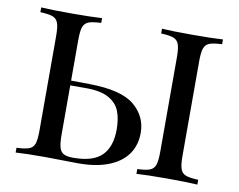

<svg xmlns="http://www.w3.org/2000/svg" viewBox="-70 -700 984 792"><g transform="rotate(10 422.5 -304.0)"><path d="M535.6 -168.9Q535.6 -117.7 509 -79.8Q482.4 -42 430.4 -21.5Q378.4 -1 304.7 -1L265.6 -1.5Q180.7 -2.9 163.6 -2.9Q83.5 -2.9 41.5 0V-20Q77.6 -21.5 94 -27.6Q110.4 -33.7 116.5 -50.8Q122.6 -67.9 122.6 -106V-502Q122.6 -539.6 116.5 -556.6Q110.4 -573.7 94 -580.1Q77.6 -586.4 41.5 -587.9V-607.9Q83 -605 169.4 -605Q250.5 -605 296.4 -607.9V-587.9Q260.3 -586.4 243.9 -580.1Q227.5 -573.7 221.4 -556.6Q215.3 -539.6 215.3 -502V-332L292.5 -331.1Q426.3 -329.6 481 -283.9Q535.6 -238.3 535.6 -168.9ZM721.7 -502V-106Q721.7 -68.4 727.8 -51.3Q733.9 -34.2 750.2 -27.8Q766.6 -21.5 802.7 -20V0Q755.9 -2.9 675.3 -2.9Q589.8 -2.9 547.4 0V-20Q583.5 -21.5 599.9 -27.8Q616.2 -34.2 622.3 -51.3Q628.4 -68.4 628.4 -106V-502Q628.4 -539.6 622.3 -556.6Q616.2 -573.7 599.9 -580.1Q583.5 -586.4 547.4 -587.9V-607.9Q589.8 -605 675.3 -605Q755.9 -605 802.7 -607.9V-587.9Q766.6 -586.4 750.2 -580.1Q733.9 -573.7 727.8 -556.6Q721.7 -539.6 721.7 -502ZM435.5 -166Q435.5 -210.9 422.9 -242.7Q410.2 -274.4 376.5 -293.2Q342.8 -312 282.7 -312H215.3V-106Q215.3 -70.3 220.5 -52.2Q225.6 -34.2 239 -27.1Q252.4 -20 279.3 -20Q362.3 -20 398.9 -56.9Q435.5 -93.8 435.5 -166Z"/></g></svg>

Font: Playfair Display SC
Style: Regular
Weight: 400
Designer: Claus Eggers Sørensen
Foundry: Claus Eggers Sørensen
Version: Version 1.004;PS 001.004;hotconv 1.0.70;makeotf.lib2.5.58329